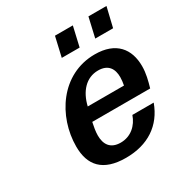

<svg xmlns="http://www.w3.org/2000/svg" viewBox="-165 -820 915 959"><g transform="rotate(-30 293.0 -340.0)"><path d="M555 -580 582 -693H478L452 -580ZM362 -580 388 -693H285L259 -580ZM100 -160C100 -52 155 13 288 13C415 13 505 -47 545 -157H422C404 -105 362 -66 303 -66C243 -66 221 -104 221 -154C221 -177 226 -203 231 -227H565C576 -265 586 -303 586 -344C586 -443 532 -513 410 -513C215 -513 100 -333 100 -160ZM250 -305C268 -382 315 -435 384 -435C444 -435 464 -397 464 -351C464 -336 462 -321 459 -305Z"/></g></svg>

Font: Perun SemiBold Italic
Style: Regular
Weight: 400
Italic angle: -12°
Foundry: Copyright (c) Stefan Peev, Context Ltd, 2016
Version: Version 1.026